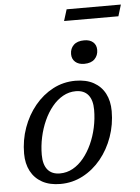

<svg xmlns="http://www.w3.org/2000/svg" viewBox="-58 -883 685 938"><g transform="rotate(-5 285.0 -414.0)"><path d="M316.5 -486Q369 -486 405.8 -465.8Q442.5 -445.5 461.5 -409Q480.5 -372.5 480.5 -323Q480.5 -257 459.2 -197Q438 -137 399.8 -90.2Q361.5 -43.5 310.5 -16.8Q259.5 10 200.5 10Q148 10 111.2 -10.2Q74.5 -30.5 55.2 -67.2Q36 -104 36 -153Q36 -219.5 57.5 -279.5Q79 -339.5 117.2 -386Q155.5 -432.5 206.2 -459.2Q257 -486 316.5 -486ZM202.5 -41.5Q236.5 -41.5 265.8 -57.8Q295 -74 318.8 -103Q342.5 -132 359.8 -169.8Q377 -207.5 386.2 -250.2Q395.5 -293 395.5 -337Q395.5 -384.5 374.8 -409.8Q354 -435 314 -435Q280.5 -435 251 -418.5Q221.5 -402 197.8 -373Q174 -344 157 -306.2Q140 -268.5 130.8 -226Q121.5 -183.5 121.5 -139.5Q121.5 -91.5 142.2 -66.5Q163 -41.5 202.5 -41.5ZM367 -564.5Q339.5 -564.5 323.2 -579Q307 -593.5 307 -617.5Q307 -644.5 324.8 -661.8Q342.5 -679 376.5 -679Q404.5 -679 420.2 -665Q436 -651 436 -627Q436 -600 418.5 -582.2Q401 -564.5 367 -564.5ZM287 -781.5 304.5 -837.5H570.5L553.5 -781.5Z"/></g></svg>

Font: Newsreader 11pt
Style: Italic
Weight: 400
Italic angle: -17°
Version: Version 1.003